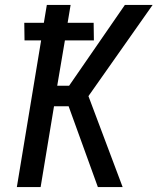

<svg xmlns="http://www.w3.org/2000/svg" viewBox="-20 -755 640 775"><path d="M48 0 146 -592H79L78 -663H157L169 -735H265L253 -663H358L359 -592H242L211 -409H259L484 -735H596L337 -367L475 0H375L257 -326H198L144 0Z"/></svg>

Font: Iosevka Md Ex Obl
Style: Regular
Weight: 500
Width: 7
Italic angle: -9°
Monospace: yes
Designer: Belleve Invis
Foundry: Belleve Invis
Version: Version 32.5.0; ttfautohint (v1.8.4)